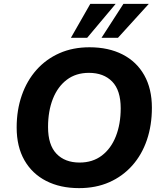

<svg xmlns="http://www.w3.org/2000/svg" viewBox="-20 -960 836 991"><path d="M388 11Q291 11 218.5 -26Q146 -63 106 -133Q66 -203 66 -302Q66 -392 92.5 -468Q119 -544 168.5 -599.5Q218 -655 287 -685.5Q356 -716 442 -716Q540 -716 612.5 -679Q685 -642 724.5 -572Q764 -502 764 -404Q764 -313 738 -237Q712 -161 662.5 -105.5Q613 -50 544 -19.5Q475 11 388 11ZM391 -121Q458 -121 505.5 -157Q553 -193 578 -256.5Q603 -320 603 -401Q603 -494 559 -539Q515 -584 439 -584Q372 -584 325 -548.5Q278 -513 253 -450Q228 -387 228 -304Q228 -212 271.5 -166.5Q315 -121 391 -121ZM346 -765 446 -940H577L430 -765ZM504 -765 617 -940H748L589 -765Z"/></svg>

Font: Nunito Sans 12pt ExtraLight 12pt ExtraBold
Style: Italic
Weight: 800
Italic angle: -9°
Version: Version 3.101;gftools[0.9.27]